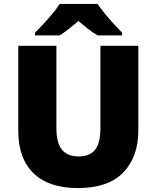

<svg xmlns="http://www.w3.org/2000/svg" viewBox="-20 -947 797 977"><path d="M684 -284Q684 -149 607.5 -69.5Q531 10 376 10Q228 10 150.5 -65.5Q73 -141 73 -280V-714H267V-295Q267 -219 295.5 -185Q324 -151 379 -151Q438 -151 464.5 -185.5Q491 -220 491 -296V-714H684ZM476 -927Q492 -904 514.5 -876.5Q537 -849 560.5 -823.5Q584 -798 601 -781V-767H477Q451 -782 428 -800Q405 -818 379 -840Q353 -818 331.5 -801Q310 -784 284 -767H158V-781Q177 -799 200.5 -824.5Q224 -850 246.5 -877Q269 -904 284 -927Z"/></svg>

Font: Noto Sans Arabic Blk
Style: Regular
Weight: 900
Designer: Monotype Design Team, Nadine Chahine, Nizar Qandah and Khaled Hosny
Foundry: Monotype Imaging Inc.
Version: Version 2.012; ttfautohint (v1.8.4.7-5d5b)